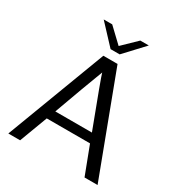

<svg xmlns="http://www.w3.org/2000/svg" viewBox="-205 -1033 1097 1172"><g transform="rotate(30 343.5 -447.0)"><path d="M183 -894H243L343 -799L441 -894H501L374 -758H310ZM27 0 292 -701H392L656 0H564L489 -197H184L110 0ZM208 -260H466Q344 -581 337 -609Q287 -479 208 -260Z"/></g></svg>

Font: Coval
Style: Light
Weight: 300
Foundry: Context Ltd
Version: Version 001.000